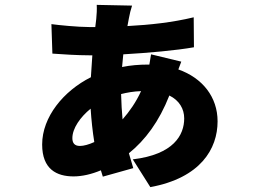

<svg xmlns="http://www.w3.org/2000/svg" viewBox="-20 -707 1040 788"><path d="M724 -454 600 -484 593 -442H588C551 -442 515 -439 481 -432L486 -484C590 -490 702 -500 776 -513L775 -636C688 -615 597 -605 503 -600L509 -632C513 -652 516 -666 522 -684L377 -687C378 -671 377 -645 375 -629L371 -596H346C300 -596 219 -604 191 -608L195 -487C234 -484 299 -480 346 -480H359L353 -390C241 -334 153 -227 153 -114C153 -12 213 17 282 17C317 17 356 8 394 -8L402 18L527 -17L509 -78C576 -132 633 -208 675 -315C716 -295 736 -260 736 -221C736 -153 693 -73 525 -53L597 61C803 23 873 -96 873 -209C873 -309 811 -387 712 -422ZM559 -333C538 -287 511 -249 483 -217C480 -249 478 -283 477 -321C501 -327 528 -332 559 -333ZM367 -124C345 -114 324 -108 308 -108C285 -108 277 -121 277 -140C277 -180 309 -226 352 -261C355 -214 360 -167 367 -124Z"/></svg>

Font: ChiuKong Gothic MN Heavy
Style: Regular
Weight: 900
Designer: Ryoko NISHIZUKA 西塚涼子 (kana, bopomofo & ideographs); Paul D. Hunt (Latin, Greek & Cyrillic); Sandoll Communications 산돌커뮤니
Foundry: Adobe
Version: Version 1.300